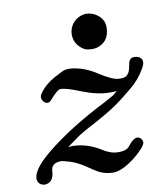

<svg xmlns="http://www.w3.org/2000/svg" viewBox="-79 -735 726 832"><g transform="rotate(-10 283.5 -319.0)"><path d="M140 -58C142 -58 154 -55 175 -49C196 -43 217 -32 240 -17L264 -1C288 16 314 30 354 30C396 30 452 -14 476 -38C494 -55 503 -68 503 -76C503 -83 501 -89 496 -94C475 -115 450 -85 438 -69C429 -58 413 -53 390 -53C367 -53 344 -61 321 -76C281 -101 239 -114 196 -114H195L179 -112L193 -123C206 -133 209 -133 228 -148C239 -156 267 -173 312 -196C389 -238 425 -262 488 -315C514 -336 535 -361 552 -390L558 -401C561 -407 563 -413 563 -422C563 -438 545 -447 532 -447C515 -449 505 -440 502 -421C497 -401 498 -388 482 -373C477 -368 466 -365 448 -366C430 -366 401 -379 362 -404C329 -426 294 -440 257 -445C252 -446 246 -446 238 -446C214 -446 200 -433 176 -422C147 -406 126 -389 107 -363C102 -356 100 -350 100 -344C100 -332 113 -317 124 -317C134 -317 138 -323 143 -328C165 -353 180 -366 189 -366C205 -367 235 -358 279 -340C322 -323 362 -314 401 -314L428 -315C425 -312 423 -310 422 -310L410 -300C403 -296 390 -288 369 -277C270 -227 187 -176 120 -124C53 -73 20 -32 20 -2C20 18 34 30 54 30C78 27 91 11 93 -20C93 -49 113 -58 140 -58ZM356 -668C314 -667 279 -633 279 -589C279 -562 291 -541 314 -524C327 -515 336 -513 359 -513C368 -513 378 -515 387 -519C418 -532 433 -558 433 -597C433 -640 391 -668 356 -668Z"/></g></svg>

Font: fbb
Style: Bold Italic
Weight: 700
Italic angle: -12°
Designer: David J. Perry, Michael Sharpe
Version: Version 0.991